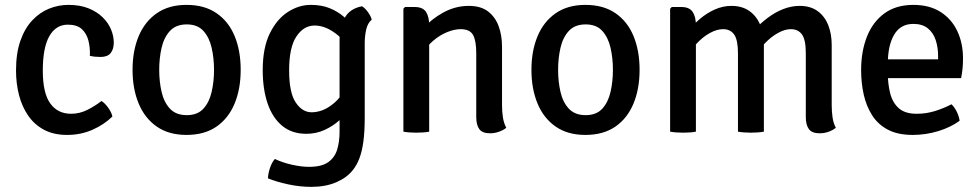

<svg xmlns="http://www.w3.org/2000/svg" viewBox="-20 -526 3916 767"><path d="M339 -303Q340.5 -335.5 333.2 -363.8Q326 -392 306.8 -409.8Q287.5 -427.5 251 -427.5Q203.5 -427.5 177.2 -381.8Q151 -336 151 -244Q151 -154 180.8 -112.8Q210.5 -71.5 264 -71.5Q298 -71.5 328.8 -87Q359.5 -102.5 385.5 -122.5Q399 -114 412.2 -95.8Q425.5 -77.5 429 -60.5Q395 -27.5 348.5 -7.2Q302 13 248 13Q194.5 13 156 -7.5Q117.5 -28 92.8 -63.8Q68 -99.5 56 -146Q44 -192.5 44 -244Q44 -313.5 61.5 -363.2Q79 -413 109 -444.8Q139 -476.5 176.2 -491.5Q213.5 -506.5 253.5 -506.5Q299 -506.5 333 -493Q367 -479.5 389.8 -457.2Q412.5 -435 423.5 -408.5Q434.5 -382 434.5 -356Q434.5 -329.5 422 -314Q409.5 -298.5 382 -298.5Q369.5 -298.5 359.5 -299.5Q349.5 -300.5 339 -303Z M941.5 -247Q941.5 -170.5 917 -111.8Q892.5 -53 844.5 -20Q796.5 13 725 13Q654 13 606 -20.5Q558 -54 533.8 -112.8Q509.5 -171.5 509.5 -247Q509.5 -323 534 -381.5Q558.5 -440 606.5 -473.2Q654.5 -506.5 725 -506.5Q797 -506.5 845.2 -473.2Q893.5 -440 917.5 -381.5Q941.5 -323 941.5 -247ZM616 -247Q616 -200.5 625.5 -159Q635 -117.5 659 -91.8Q683 -66 726 -66Q769 -66 792.5 -91.8Q816 -117.5 825.5 -159Q835 -200.5 835 -247Q835 -293.5 825.5 -335Q816 -376.5 792.5 -402.5Q769 -428.5 726 -428.5Q683 -428.5 659 -402.5Q635 -376.5 625.5 -335Q616 -293.5 616 -247Z M1465 -447.5Q1448.5 -433.5 1442.8 -407.8Q1437 -382 1437 -353V-57Q1437 0.5 1431.5 40.2Q1426 80 1415.5 107.2Q1405 134.5 1389 154Q1365.5 184 1323 202.2Q1280.5 220.5 1224 220.5Q1178 220.5 1131.5 210.5Q1085 200.5 1050.5 186.5Q1051 167.5 1058.5 145Q1066 122.5 1078 109Q1109.5 124 1147 132.2Q1184.5 140.5 1214 140.5Q1265 140.5 1291.2 121.8Q1317.5 103 1327 71.2Q1336.5 39.5 1336.5 1V-369Q1336.5 -417 1356.8 -454.2Q1377 -491.5 1426 -501Q1438.5 -493.5 1450 -477.5Q1461.5 -461.5 1465 -447.5ZM1029.5 -246Q1029.5 -335 1057.8 -392.5Q1086 -450 1130 -478.2Q1174 -506.5 1221 -506.5Q1264.5 -506.5 1296.5 -493.5Q1328.5 -480.5 1351.8 -460.5Q1375 -440.5 1391.5 -419.5L1377.5 -331Q1351 -372 1312.8 -398Q1274.5 -424 1237 -424Q1193 -424 1164 -380.2Q1135 -336.5 1135 -245Q1135 -156 1161.2 -116.8Q1187.5 -77.5 1224.5 -77.5Q1264.5 -77.5 1301.2 -103.8Q1338 -130 1358.5 -170.5L1374 -91Q1360.5 -68 1335.5 -45.2Q1310.5 -22.5 1276.8 -7Q1243 8.5 1203.5 8.5Q1146 8.5 1107.2 -23.5Q1068.5 -55.5 1049 -112.8Q1029.5 -170 1029.5 -246Z M1636.5 -498Q1669 -498 1681.8 -478.5Q1694.5 -459 1694.5 -424.5V0Q1684.5 2 1671 3Q1657.5 4 1643.5 4Q1629.5 4 1616 3Q1602.5 2 1591.5 0V-491.5L1598 -498ZM1985.5 -105.5Q1985.5 -79.5 1989.2 -56.2Q1993 -33 2002.5 -15.5Q1991 -6 1973.5 0.2Q1956 6.5 1937.5 6.5Q1907 6.5 1894.8 -10Q1882.5 -26.5 1882.5 -59V-313.5Q1882.5 -364 1869.5 -386.8Q1856.5 -409.5 1820 -409.5Q1795 -409.5 1765.8 -397.5Q1736.5 -385.5 1710.5 -363.2Q1684.5 -341 1668.5 -311.5V-410.5Q1702 -449 1750.5 -475.8Q1799 -502.5 1853 -502.5Q1900 -502.5 1929 -480.8Q1958 -459 1971.8 -422Q1985.5 -385 1985.5 -338.5Z M2535 -247Q2535 -170.5 2510.5 -111.8Q2486 -53 2438 -20Q2390 13 2318.5 13Q2247.5 13 2199.5 -20.5Q2151.5 -54 2127.2 -112.8Q2103 -171.5 2103 -247Q2103 -323 2127.5 -381.5Q2152 -440 2200 -473.2Q2248 -506.5 2318.5 -506.5Q2390.5 -506.5 2438.8 -473.2Q2487 -440 2511 -381.5Q2535 -323 2535 -247ZM2209.5 -247Q2209.5 -200.5 2219 -159Q2228.5 -117.5 2252.5 -91.8Q2276.5 -66 2319.5 -66Q2362.5 -66 2386 -91.8Q2409.5 -117.5 2419 -159Q2428.5 -200.5 2428.5 -247Q2428.5 -293.5 2419 -335Q2409.5 -376.5 2386 -402.5Q2362.5 -428.5 2319.5 -428.5Q2276.5 -428.5 2252.5 -402.5Q2228.5 -376.5 2219 -335Q2209.5 -293.5 2209.5 -247Z M2702 -498Q2734 -498 2747 -478.5Q2760 -459 2760 -424.5V0Q2750 2 2736.5 3Q2723 4 2709 4Q2695 4 2681.5 3Q2668 2 2657 0V-491L2663.5 -498ZM2928 -313Q2928 -366 2913 -387.8Q2898 -409.5 2868.5 -409.5Q2843.5 -409.5 2815.2 -393.8Q2787 -378 2763 -352Q2739 -326 2725 -294V-394.5Q2747 -425.5 2775.2 -449.8Q2803.5 -474 2835.8 -488.2Q2868 -502.5 2901.5 -502.5Q2945 -502.5 2974 -481.8Q3003 -461 3017.2 -425.8Q3031.5 -390.5 3031.5 -347.5V0Q3020.5 2 3007 3Q2993.5 4 2980 4Q2966 4 2952.5 3Q2939 2 2928 0ZM3199 -314Q3199 -367 3183.8 -388.2Q3168.5 -409.5 3139 -409.5Q3115.5 -409.5 3087.8 -394.2Q3060 -379 3035 -352.5Q3010 -326 2993.5 -291.5V-406.5Q3018.5 -433.5 3047.5 -455.2Q3076.5 -477 3109 -489.8Q3141.5 -502.5 3174.5 -502.5Q3218 -502.5 3246.5 -481.5Q3275 -460.5 3288.8 -425.2Q3302.5 -390 3302.5 -346V-105.5Q3302.5 -79.5 3306 -56.2Q3309.5 -33 3319 -15.5Q3307.5 -6 3290.2 0.2Q3273 6.5 3254.5 6.5Q3224 6.5 3211.5 -10Q3199 -26.5 3199 -59Z M3485 -214V-289H3727.5V-302Q3727.5 -337 3717.8 -366.2Q3708 -395.5 3686.2 -413Q3664.5 -430.5 3628.5 -430.5Q3577.5 -430.5 3552 -387.5Q3526.5 -344.5 3526.5 -269V-237.5Q3526.5 -190.5 3536.2 -152.8Q3546 -115 3571 -93.2Q3596 -71.5 3642 -71.5Q3679.5 -71.5 3714.5 -82.2Q3749.5 -93 3781 -109.5Q3794 -97 3802.8 -78.2Q3811.5 -59.5 3813.5 -43.5Q3778 -17.5 3728.2 -2.2Q3678.5 13 3626 13Q3566.5 13 3526.8 -8Q3487 -29 3463.8 -65.8Q3440.5 -102.5 3430.2 -149Q3420 -195.5 3420 -246Q3420 -320.5 3443.2 -379.5Q3466.5 -438.5 3513 -472.5Q3559.5 -506.5 3628.5 -506.5Q3693.5 -506.5 3737.8 -478Q3782 -449.5 3804.5 -401.2Q3827 -353 3827 -293.5Q3827 -269.5 3825.2 -252.2Q3823.5 -235 3819.5 -214Z"/></svg>

Font: Signika
Style: Regular
Weight: 400
Designer: Anna Giedry
Foundry: Anna Giedry
Version: Version 2.001